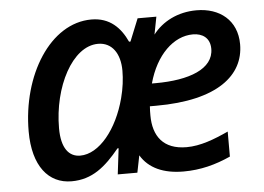

<svg xmlns="http://www.w3.org/2000/svg" viewBox="-44 -606 924 673"><g transform="rotate(-5 417.5 -269.5)"><path d="M182 10C255 10 302 -30 352 -91H356L345 0H414L426 -60C454 -13 506 10 576 10C636 10 689 -4 742 -28V-116C692 -93 643 -74 594 -74C512 -74 477 -123 477 -196C477 -206 477 -217 478 -228H500C718 -228 812 -309 812 -417C812 -502 751 -549 670 -549C603 -549 549 -520 516 -477L528 -539H462L430 -460H425C402 -510 365 -549 300 -549C155 -549 47 -375 47 -177C47 -55 101 10 182 10ZM505 -307H492C519 -406 582 -466 650 -466C683 -466 710 -449 710 -410C710 -339 623 -307 505 -307ZM220 -77C180 -77 154 -109 154 -179C154 -324 225 -462 316 -462C365 -462 393 -421 393 -361C393 -332 389 -299 380 -265C352 -158 287 -77 220 -77Z"/></g></svg>

Font: Noto Sans Medium
Style: Italic
Weight: 500
Italic angle: -12°
Designer: Monotype Design Team
Foundry: Monotype Imaging Inc.
Version: Version 2.013